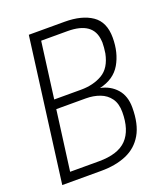

<svg xmlns="http://www.w3.org/2000/svg" viewBox="-142 -880 858 981"><g transform="rotate(-20 287.5 -390.0)"><path d="M239 0H27L129 -780H324Q417 -780 472 -742.5Q527 -705 527 -620Q527 -538 492 -478Q457 -418 378 -400Q432 -389 465.5 -351Q499 -313 499 -250Q499 -160 467 -105Q435 -50 376.5 -25Q318 0 239 0ZM245 -50Q349 -50 396 -99Q443 -148 443 -246Q443 -292 422.5 -320.5Q402 -349 367.5 -362Q333 -375 292 -375H131L88 -50ZM284 -425Q351 -425 400 -453.5Q449 -482 464 -557Q469 -589 469 -615L468 -626Q460 -730 321 -730H178L138 -425Z"/></g></svg>

Font: Tanohe Sans Light
Style: Italic
Weight: 300
Designer: Village Type and Design LLC & Cristiano Sobral
Foundry: Cooper Hewitt Smithsonian Design Museum
Version: Version 1.00;September 29, 2021;FontCreator 13.0.0.2655 64-b